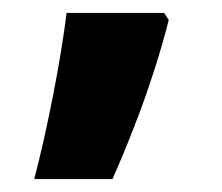

<svg xmlns="http://www.w3.org/2000/svg" viewBox="-20 -241 344 297"><path d="M234 -221 241 -210Q232 -174 218 -130.5Q204 -87 187 -43.5Q170 0 154 36H33Q49 -26 62.5 -95.5Q76 -165 83 -221Z"/></svg>

Font: Noto Sans Telugu UI ExtraBold
Style: Regular
Weight: 800
Designer: Jelle Bosma - Monotype Design Team
Foundry: Monotype Imaging Inc.
Version: Version 2.005; ttfautohint (v1.8.4.7-5d5b)